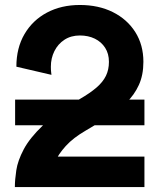

<svg xmlns="http://www.w3.org/2000/svg" viewBox="-20 -755 665 775"><path d="M563 -249.5V-353H41V-249.5ZM187.7 -452.9Q187.5 -456.1 186.4 -464.1Q185.3 -472.2 185.3 -485.8Q185.3 -520 199.6 -548.7Q213.9 -577.4 240.2 -594.6Q266.6 -611.8 302.5 -611.8Q336.2 -611.8 362.7 -598.9Q389.2 -585.9 404.4 -562.1Q419.7 -538.3 419.7 -505.4H558.8Q558.8 -573.7 526.1 -625.5Q493.4 -677.2 435.5 -706.1Q377.7 -734.9 302.5 -734.9Q227.3 -734.9 169.4 -704.1Q111.6 -673.3 78.9 -617.4Q46.1 -561.5 46.1 -485.8ZM40 0Q51.3 0 69.9 0Q88.6 0 109.6 0Q130.6 0 149.3 0Q168 0 179.2 0Q179.2 -16.6 183.2 -42.8Q187.3 -69.1 201.5 -101Q215.8 -132.8 245.6 -165.8Q275.4 -198.7 326.9 -228.5Q374.5 -256.1 416.5 -283Q458.5 -309.8 490.5 -341.1Q522.5 -372.3 540.6 -412.2Q558.8 -452.1 558.8 -505.4H419.7Q419.7 -473.6 407.5 -448.7Q395.3 -423.8 369.4 -401.5Q343.5 -379.2 302.5 -355.5Q206.8 -300.3 153.2 -248.9Q99.6 -197.5 75.6 -151.9Q51.5 -106.2 45.8 -67.7Q40 -29.3 40 0ZM130.9 -123 179.2 0H563V-123Z"/></svg>

Font: Giphurs
Style: Regular
Weight: 400
Version: Version 2.010